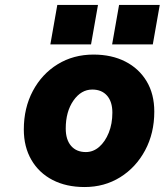

<svg xmlns="http://www.w3.org/2000/svg" viewBox="-20 -738 664 774"><path d="M460 -718H624L596 -559H432ZM211 -718H375L347 -559H183ZM76 -216Q76 -303 112.5 -371.5Q149 -440 212.5 -479Q276 -518 357 -518Q430 -518 485 -490Q540 -462 571 -410.5Q602 -359 602 -288Q602 -201 565 -132Q528 -63 464.5 -23.5Q401 16 321 16Q247 16 192 -12.5Q137 -41 106.5 -93.5Q76 -146 76 -216ZM433 -284Q433 -328 411.5 -352.5Q390 -377 352 -377Q307 -377 276 -332.5Q245 -288 245 -220Q245 -175 266.5 -150Q288 -125 326 -125Q356 -125 380 -146Q404 -167 418.5 -203Q433 -239 433 -284Z"/></svg>

Font: Overused Grotesk ExtraBold
Style: Italic
Weight: 800
Italic angle: -10°
Version: Version 0.003